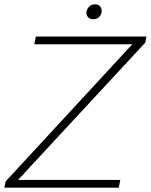

<svg xmlns="http://www.w3.org/2000/svg" viewBox="-28 -869 698 889"><path d="M-8 0 -2 -29 615 -697 629 -664H131L138 -700H650L645 -672L25 -3L11 -36H529L522 0ZM404 -780Q388 -780 380 -789Q372 -798 372 -809Q372 -823 382.5 -836Q393 -849 412 -849Q429 -849 436 -839Q443 -829 443 -818Q443 -804 432.5 -792Q422 -780 404 -780Z"/></svg>

Font: REM Thin
Style: Italic
Weight: 250
Italic angle: -11°
Designer: Octavio Pardo
Foundry: Ashler Design
Version: Version 1.005;gftools[0.9.28]